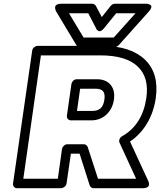

<svg xmlns="http://www.w3.org/2000/svg" viewBox="-20 -968 845 1013"><path d="M48.8 0 149.9 -701.2Q151.4 -711.9 160.6 -719Q169.9 -726.1 179.2 -726.1H518.1Q668.5 -726.1 744.4 -653.6Q820.3 -581.1 801.8 -450.2Q791 -376 756.1 -317.4Q721.2 -258.8 666 -221.2L762.2 -13.2Q763.2 -11.7 764.2 -9Q765.1 -6.3 765.9 0.2Q766.6 6.8 764.9 11.7Q763.2 16.6 755.6 20.8Q748 24.9 734.9 24.9H473.1Q466.3 24.9 460.4 20Q454.6 15.1 453.1 9.8L399.9 -157.2H354L331.1 0Q329.6 10.7 320.3 17.8Q311 24.9 301.8 24.9H69.8Q59.1 24.9 53.2 17.1Q47.4 9.3 48.8 0ZM103 -24.9H285.2L307.1 -182.1Q308.6 -191.4 316.9 -199.2Q325.2 -207 335.9 -207H422.9Q428.7 -207 434.8 -202.6Q440.9 -198.2 442.9 -191.9L497.1 -24.9H698.2L610.8 -214.8Q606.9 -223.1 610.6 -233.6Q614.3 -244.1 624 -249Q731 -309.6 752 -450.2Q768.1 -559.1 706.3 -617.4Q644.5 -675.8 509.8 -675.8H195.8ZM275.9 -908.2Q274.9 -909.7 273.7 -912.4Q272.5 -915 271.2 -922.1Q270 -929.2 271.5 -934.3Q272.9 -939.5 280.5 -943.8Q288.1 -948.2 301.8 -948.2H466.8Q472.7 -948.2 478 -944.8Q483.4 -941.4 485.8 -937L517.1 -877.9L564 -937Q573.7 -948.2 586.9 -948.2H752Q753.9 -948.2 757.1 -948Q760.3 -947.8 766.8 -945.3Q773.4 -942.9 776.6 -939.2Q779.8 -935.5 777.8 -927.2Q775.9 -918.9 766.1 -908.2L606.9 -730Q597.2 -720.2 585.9 -720.2H401.9Q388.7 -720.2 382.8 -730ZM333 -357.9 356.9 -524.9Q358.4 -534.2 366.2 -542Q374 -549.8 384.8 -549.8H492.2Q539.1 -549.8 563.5 -520.5Q587.9 -491.2 581.1 -442.9Q574.2 -394 541.5 -363.5Q508.8 -333 460.9 -333H354Q344.7 -333 338.1 -340.1Q331.5 -347.2 333 -357.9ZM344.2 -897.9 420.9 -770H580.1L694.8 -897.9H592.8L528.8 -818.8Q520.5 -809.1 513.4 -805.4Q506.3 -801.8 501.7 -803.7Q497.1 -805.7 493.4 -808.8Q489.7 -812 488.3 -815.4L486.8 -818.8L445.8 -897.9ZM386.2 -382.8H467.8Q495.6 -382.8 511 -397Q526.4 -411.1 530.8 -442.9Q535.2 -472.7 523.9 -486.3Q512.7 -500 484.9 -500H402.8Z"/></svg>

Font: Trueno Black Outline
Style: Italic
Weight: 900
Width: 6
Designer: Julieta Ulanovsky
Foundry: Julieta Ulanovsky
Version: Version 3.001b | FøM Fix